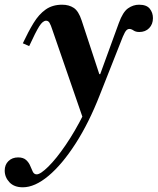

<svg xmlns="http://www.w3.org/2000/svg" viewBox="-73 -482 670 816"><path d="M24 314Q-13 314 -33 292.5Q-53 271 -53 243Q-53 218 -37 202.5Q-21 187 4 187Q26 187 38 198Q50 209 55.5 223Q61 237 66.5 248Q72 259 83 259Q99 259 132.5 226Q166 193 206 134.5Q246 76 283 2L315 -63L432 -384Q449 -431 471 -446.5Q493 -462 518 -462Q550 -462 563.5 -445Q577 -428 577 -405Q577 -379 561 -362.5Q545 -346 519 -346Q504 -346 494.5 -352.5Q485 -359 477 -359Q470 -359 464 -353Q458 -347 449 -326L351 -78Q305 40 248 128.5Q191 217 133 265.5Q75 314 24 314ZM283 31 150 -354Q143 -376 137.5 -385Q132 -394 123 -394Q109 -394 94 -370.5Q79 -347 51 -286L24 -298Q47 -347 69.5 -384Q92 -421 121 -441.5Q150 -462 191 -462Q220 -462 240.5 -448.5Q261 -435 274 -395L349 -167H353L362 -129Z"/></svg>

Font: Libre Bodoni SemiBold
Style: Italic
Weight: 600
Italic angle: -13°
Version: Version 2.003